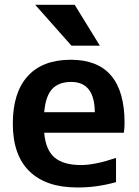

<svg xmlns="http://www.w3.org/2000/svg" viewBox="-20 -783 586 812"><path d="M282.2 -589.8 128.9 -762.7H295.9L402.3 -589.8ZM167 -308.6H380.9Q379.9 -436.5 281.2 -436.5Q228.5 -436.5 200.7 -406.7Q172.9 -377 167 -308.6ZM167 -221.7Q172.9 -149.4 210.4 -117.2Q248 -85 322.3 -85Q381.8 -85 470.7 -115.2V-12.7Q386.7 10.7 305.7 9.8Q174.8 9.8 104.5 -58.6Q34.2 -127 34.2 -259.8Q34.2 -391.6 97.2 -460.9Q160.2 -530.3 279.3 -530.3Q506.8 -530.3 506.8 -262.7Q506.8 -243.2 503.9 -221.7Z"/></svg>

Font: Mgen+ 1c bold
Style: Bold
Weight: 700
Designer: [Source Han Sans]
Ryoko NISHIZUKA  (kana & ideographs); Paul D. Hunt (Latin, Greek & Cyrillic); Wenlong ZHANG  (bopomofo
Version: Version 1.059.20150602